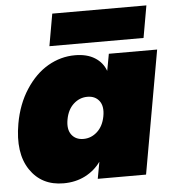

<svg xmlns="http://www.w3.org/2000/svg" viewBox="-54 -819 788 876"><g transform="rotate(-5 340.0 -381.0)"><path d="M20 -282.2Q35.6 -370.6 78.9 -437Q122.1 -503.4 180.4 -537.1Q238.8 -570.8 304.2 -570.8Q358.9 -570.8 394.8 -548.3Q430.7 -525.9 444.8 -486.8L459 -564H680.2L580.1 0H358.9L373 -77.1Q345.2 -38.1 301.3 -15.6Q257.3 6.8 202.1 6.8Q101.6 6.8 49.1 -71.3Q-3.4 -149.4 20 -282.2ZM373.3 -212.2Q400.9 -237.3 409.2 -282.2Q417.5 -327.1 398.7 -352.1Q379.9 -377 344.2 -377Q308.6 -377 281 -352.1Q253.4 -327.1 245.1 -282.2Q236.8 -237.3 255.6 -212.2Q274.4 -187 310.1 -187Q345.7 -187 373.3 -212.2ZM191.9 -622.1 217.8 -769H648.9L623 -622.1Z"/></g></svg>

Font: SVN-Poppins Black
Style: Italic
Weight: 900
Italic angle: -10°
Designer: Ninad Kale (Devanagari), Jonny Pinhorn (Latin)
Foundry: Indian Type Foundry
Version: Version 3.002 2017